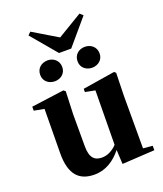

<svg xmlns="http://www.w3.org/2000/svg" viewBox="-176 -1097 1043 1227"><g transform="rotate(-20 345.5 -483.0)"><path d="M219 -630C257 -630 293 -656 293 -700C293 -746 257 -772 219 -772C178 -772 143 -746 143 -700C143 -656 178 -630 219 -630ZM472 -630C511 -630 547 -656 547 -700C547 -746 511 -772 472 -772C432 -772 397 -746 397 -700C397 -656 432 -630 472 -630ZM178 -982 159 -963 304 -791H387L534 -964L513 -983L345 -882ZM443 14 664 1V-29L600 -35V-393L604 -547L593 -557L374 -522V-500L441 -487L437 -118C408 -88 373 -69 335 -69C286 -69 255 -94 255 -174V-393L261 -547L248 -557L26 -527V-500L95 -487L92 -189C90 -37 153 17 253 17C330 17 391 -24 438 -83Z"/></g></svg>

Font: Noto Serif CJK SC Black
Style: Regular
Weight: 900
Designer: Ryoko NISHIZUKA 西塚涼子 (kana & ideographs); Frank Grießhammer (Latin, Greek & Cyrillic); Wenlong ZHANG 张文龙 (bopomofo); San
Foundry: Adobe
Version: Version 2.001;hotconv 1.1.0;makeotfexe 2.6.0